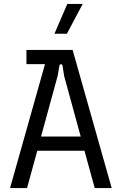

<svg xmlns="http://www.w3.org/2000/svg" viewBox="-20 -953 607 973"><path d="M31 0H117L169 -189H408L460 0H546L348 -700H114V-628H208ZM256 -782H319L399 -933H321ZM188 -261 272 -568 281 -620C283 -630 296 -630 297 -620L305 -568L389 -261Z"/></svg>

Font: Finlandica
Style: Regular
Weight: 400
Designer: Niklas Ekholm, Juho Hiilivirta, Jaakko Suomalainen
Foundry: Helsinki Type Studio
Version: Version 2.000;Glyphs 3.2 (3202)